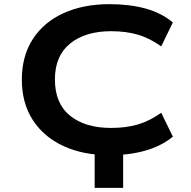

<svg xmlns="http://www.w3.org/2000/svg" viewBox="-20 -735 920 923"><path d="M435 168V-68H572V168ZM506 11Q381 11 286 -32.5Q191 -76 138 -157.5Q85 -239 85 -352Q85 -466 138 -547.5Q191 -629 286 -672Q381 -715 507 -715Q603 -715 679.5 -694Q756 -673 811 -627L755 -512Q699 -552 642.5 -568.5Q586 -585 514 -585Q391 -585 317.5 -526Q244 -467 244 -353Q244 -238 316.5 -179Q389 -120 514 -120Q586 -120 642.5 -136.5Q699 -153 755 -193L811 -78Q756 -33 679 -11Q602 11 506 11Z"/></svg>

Font: Nunito Sans 7pt Expanded
Style: Bold
Weight: 700
Width: 7
Designer: Vernon Adams
Foundry: Vernon Adams
Version: Version 3.101;gftools[0.9.27]